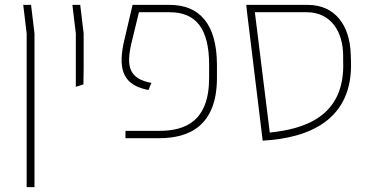

<svg xmlns="http://www.w3.org/2000/svg" viewBox="-20 -565 1510 785"><path d="M89 200H121V-428L107 -545H75L89 -428V200Z M290 -210 321 -220 322 -283V-428L308 -545H276L290 -428V-210Z M493 0H631C752 0 867 -49 867 -247V-302C866 -469 794 -545 674 -545H522L485 -387C462 -274 488 -216 587 -197L599 -226C509 -243 495 -291 517 -387L548 -515H674C782 -515 835 -447 835 -300V-247C835 -70 739 -30 631 -30H493V0Z M1415 -316 1414 -344C1410 -463 1349 -545 1238 -545H987L990 -515L1054 10C1240 0 1424 -72 1415 -316ZM1083 -23 1022 -515H1234C1334 -515 1383 -434 1383 -337V-316C1393 -83 1216 -37 1083 -23Z"/></svg>

Font: Assistant ExtraLight
Style: Regular
Weight: 275
Designer: Hebrew By Ben Nathan, Latin by Paul Hunt
Version: Version 2.001;PS 002.001;hotconv 1.0.88;makeotf.lib2.5.64775